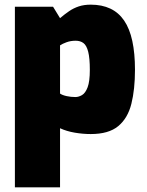

<svg xmlns="http://www.w3.org/2000/svg" viewBox="-20 -568 630 825"><path d="M44 237V-539H208L238 -490Q258 -507 277 -520Q296 -533 318.5 -540.5Q341 -548 370 -548Q418 -548 454 -531Q490 -514 513.5 -479.5Q537 -445 548.5 -392Q560 -339 560 -268Q560 -184 544.5 -122Q529 -60 488 -26Q447 8 370 8Q336 8 301 2Q266 -4 238 -17V237ZM304 -151Q318 -151 332.5 -159.5Q347 -168 356.5 -193Q366 -218 366 -268Q366 -318 359 -345.5Q352 -373 338.5 -383Q325 -393 305 -393Q284 -393 266 -386.5Q248 -380 238 -373V-166Q248 -159 266.5 -155Q285 -151 304 -151Z"/></svg>

Font: Exo Thin Black
Style: Regular
Weight: 900
Version: Version 2.000